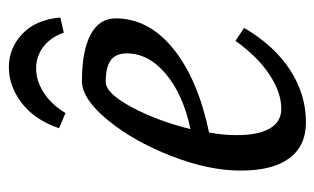

<svg xmlns="http://www.w3.org/2000/svg" viewBox="-162 -556 727 444"><g transform="rotate(-90 202.0 -333.5)"><path d="M30 -141Q30 -215 64 -302Q98 -389 147 -448.5Q196 -508 237 -508Q307 -508 344.5 -488Q382 -468 382 -430Q382 -354 312 -297Q242 -240 118 -214Q112 -181 112 -150Q112 -100 127.5 -73.5Q143 -47 173 -47Q210 -47 251.5 -74Q293 -101 330 -153L360 -133Q319 -63 262.5 -26.5Q206 10 142 10Q87 10 58.5 -28.5Q30 -67 30 -141ZM301 -404Q301 -430 285 -441.5Q269 -453 235 -453Q209 -453 177 -393.5Q145 -334 126 -257Q206 -274 253.5 -314Q301 -354 301 -404ZM269 -677Q313 -677 346 -646Q379 -615 384 -558L349 -550Q338 -581 316 -597.5Q294 -614 266 -614Q238 -614 210.5 -596.5Q183 -579 163 -546L128 -561Q147 -617 186 -647Q225 -677 269 -677Z"/></g></svg>

Font: Andada Pro
Style: Italic
Weight: 400
Italic angle: -7°
Designer: Carolina Giovagnoli
Foundry: Huerta Tipografica
Version: Version 3.005; ttfautohint (v1.8.4)